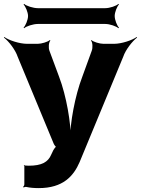

<svg xmlns="http://www.w3.org/2000/svg" viewBox="-79 -753 724 986"><path d="M46 100V194C46 199 42 205 40 206L42 210C45 208 52 206 56 207C74 211 95 213 120 213C245 213 299 151 330 79L554 -462C566 -498 602 -543 625 -560L623 -563C599 -546 545 -528 507 -528H452C433 -528 400 -538 391 -547L388 -545C397 -536 398 -507 392 -492L344 -360C305 -258 281 -120 281 -40H285C285 -120 263 -258 224 -360L175 -492C169 -507 171 -536 180 -545L176 -547C167 -538 134 -528 115 -528H60C21 -528 -33 -546 -57 -563L-59 -560C-36 -543 0 -498 12 -461L196 -17C197 -13 207 3 212 3V-1C207 -1 197 14 195 18L184 41C168 80 134 98 69 98C61 98 54 97 48 97C47 97 47 95 47 94L43 96C44 97 46 99 46 100ZM510 -671C510 -690 522 -720 532 -730L529 -733C519 -723 485 -711 461 -711H116C91 -711 55 -723 45 -733L42 -730C52 -720 65 -690 65 -671C65 -651 52 -621 42 -611L45 -608C55 -618 91 -630 116 -630H461C485 -630 519 -618 529 -608L532 -611C522 -621 510 -651 510 -671Z"/></svg>

Font: Asimov
Style: EdgeWide
Weight: 500
Designer: Google
Version: Version 2.000980: 2014